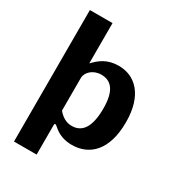

<svg xmlns="http://www.w3.org/2000/svg" viewBox="-213 -862 1039 1147"><g transform="rotate(30 306.5 -288.5)"><path d="M65 -742V165H221V-35C221 -45 222 -49 226 -49C229 -49 233 -46 240 -41C279 -5 322 10 373 10C495 10 587 -76 587 -269C587 -454 497 -540 382 -540C301 -540 257 -502 221 -464V-742ZM221 -363C221 -403 262 -442 318 -442C383 -442 429 -400 429 -273C429 -138 384 -88 316 -88C276 -88 247 -108 221 -138Z"/></g></svg>

Font: Cheyenne Sans
Style: Bold
Weight: 700
Designer: The Public Sans project authors (U.S. Web Design System), Libre Franklin designed by Pablo Impallari and Rodrigo Fuenzal
Foundry: The Cheyenne Sans Project Authors
Version: Version 2.007